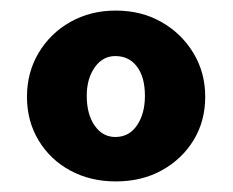

<svg xmlns="http://www.w3.org/2000/svg" viewBox="-20 -736 440 363"><path d="M199 -393Q151 -393 113 -413.5Q75 -434 53 -470.5Q31 -507 31 -553Q31 -599 53 -636Q75 -673 113 -694.5Q151 -716 199 -716Q247 -716 285 -694.5Q323 -673 345.5 -636Q368 -599 368 -553Q368 -507 346 -471Q324 -435 286 -414Q248 -393 199 -393ZM198 -477Q224 -477 239 -499Q254 -521 254 -555Q254 -590 239 -610Q224 -630 198 -630Q174 -630 159 -608.5Q144 -587 144 -555Q144 -520 159 -498.5Q174 -477 198 -477Z"/></svg>

Font: Lexend
Style: Bold
Weight: 700
Designer: Bonnie Shaver-Troup, Thomas Jockin
Foundry: Lexend
Version: Version 1.007; ttfautohint (v1.8.3)